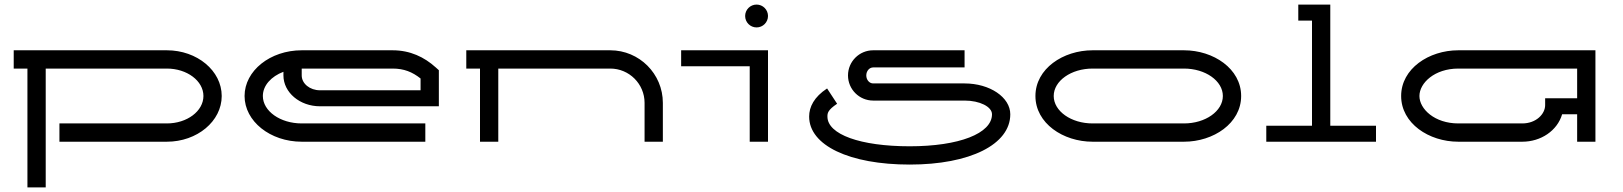

<svg xmlns="http://www.w3.org/2000/svg" viewBox="-20 -620 7100 840"><path d="M240 0H710C842.5 0 950 -89.6 950 -200C950 -310.4 842.5 -400 710 -400H40V-320H100V200H180V-320H710C798.3 -320 870 -266.2 870 -200C870 -133.8 798.3 -80 710 -80H240Z M1820 -225H1380C1335.8 -225 1300 -254.1 1300 -290V-320H1697.8C1747.3 -320 1783.7 -305.3 1820 -276.6ZM1900 -155V-312.8L1886.8 -324.7C1836.3 -370.4 1774.3 -400 1697.8 -400H1300C1162 -400 1050 -310.4 1050 -200C1050 -89.6 1162 0 1300 0H1840.8V-80H1300C1206.2 -80 1130 -133.8 1130 -200C1130 -245.8 1166.5 -285.7 1220 -305.9V-290C1220 -215.5 1291.7 -155 1380 -155Z M2080 0H2160V-320H2650C2732.8 -320 2800 -252.8 2800 -170V0H2880V-170C2880 -297 2777 -400 2650 -400H2020V-320H2080Z M3340 0V-400H2960V-330H3260V0ZM3240 -550C3240 -522.4 3262.4 -500 3290 -500C3317.6 -500 3340 -522.4 3340 -550C3340 -577.6 3317.6 -600 3290 -600C3262.4 -600 3240 -577.6 3240 -550Z M4200 -400H3800C3739.3 -400 3690 -350.7 3690 -290C3690 -229.3 3739.3 -180 3800 -180H4200C4266.2 -180 4320 -153.1 4320 -120C4320 -36 4176 20 3960 20C3744 20 3600 -32 3600 -110C3600 -124.8 3601 -138.3 3642.4 -166.1L3598.5 -233C3541.6 -195.7 3520 -152.2 3520 -110C3520 16 3696 100 3960 100C4224 100 4400 12 4400 -120C4400 -194.5 4310.4 -255 4200 -255H3800C3783.4 -255 3770 -270.7 3770 -290C3770 -309.3 3783.4 -325 3800 -325H4200Z M4590 -200C4590 -266.2 4666.2 -320 4760 -320H5160C5253.8 -320 5330 -266.2 5330 -200C5330 -133.8 5253.8 -80 5160 -80H4760C4666.2 -80 4590 -133.8 4590 -200ZM4510 -200C4510 -80.5 4631.3 0 4760 0H5160C5288.7 0 5410 -80.5 5410 -200C5410 -319.5 5288.7 -400 5160 -400H4760C4631.3 -400 4510 -319.5 4510 -200Z M5520 0H6000V-70H5800V-600H5660V-530H5720V-70H5520Z M6960 -400H6360C6231.3 -400 6110 -319.6 6110 -200C6110 -80.4 6231.3 0 6360 0H6640C6721.1 0 6793 -47.8 6814.3 -120H6880V0H6960ZM6880 -320V-190H6740V-160C6740 -121.1 6700.5 -80 6640 -80H6360C6256.9 -80 6190 -142.9 6190 -200C6190 -257.1 6256.9 -320 6360 -320Z"/></svg>

Font: KetosagCBd
Style: Regular
Weight: 500
Designer: gluk
Foundry: gluk
Version: Version 00.0024